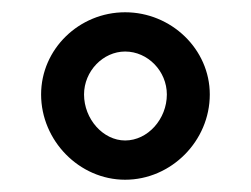

<svg xmlns="http://www.w3.org/2000/svg" viewBox="-20 -735 409 313"><path d="M184 -442C259 -442 322 -505 322 -581C322 -655 259 -715 184 -715C109 -715 47 -655 47 -581C47 -506 109 -442 184 -442ZM184 -506C148 -506 117 -541 117 -581C117 -619 148 -651 184 -651C221 -651 252 -619 252 -581C252 -541 221 -506 184 -506Z"/></svg>

Font: HB Figtree Prototype
Style: Regular
Weight: 400
Designer: Alfredo Marco Pradil
Foundry: Hanken Design Co.®
Version: Version 1.002;Glyphs 3.2 (3228)